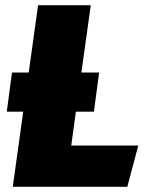

<svg xmlns="http://www.w3.org/2000/svg" viewBox="-20 -716 577 736"><path d="M510 -158 468 0H29L69 -288H6L26 -438H90L126 -696H328L292 -438H360L340 -288H271L253 -158Z"/></svg>

Font: FiraGO Heavy
Style: Italic
Weight: 900
Italic angle: -8°
Designer: bBox Type GmbH
Foundry: bBox Type GmbH
Version: Version 1.001